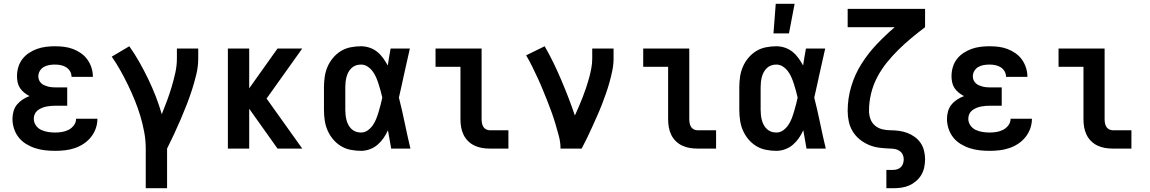

<svg xmlns="http://www.w3.org/2000/svg" viewBox="-20 -787 6090 1017"><path d="M272 12Q245 12 218.5 9Q192 6 167 -2Q142 -10 119 -24Q96 -38 79.5 -58.5Q63 -79 54.5 -105Q46 -131 46 -157Q46 -177 51.5 -197Q57 -217 69.5 -232.5Q82 -248 99.5 -259.5Q117 -271 136 -278Q121 -286 108 -296.5Q95 -307 86 -320.5Q77 -334 73.5 -350.5Q70 -367 70 -383Q70 -408 77 -431.5Q84 -455 98.5 -474Q113 -493 133.5 -506.5Q154 -520 176.5 -528Q199 -536 223 -539Q247 -542 271 -542Q296 -542 320 -539Q344 -536 366.5 -527.5Q389 -519 409 -505Q429 -491 443 -471.5Q457 -452 464.5 -428.5Q472 -405 472 -381V-380H359Q359 -396 351 -409.5Q343 -423 330 -431Q317 -439 302 -442Q287 -445 271 -445Q256 -445 241 -442.5Q226 -440 212.5 -432.5Q199 -425 191 -411.5Q183 -398 183 -382Q183 -372 187 -362.5Q191 -353 198.5 -346Q206 -339 215.5 -335Q225 -331 234.5 -328.5Q244 -326 254.5 -325Q265 -324 275 -324H336V-227H275Q262 -227 249.5 -226Q237 -225 225 -222.5Q213 -220 201 -215Q189 -210 179 -202Q169 -194 164 -182.5Q159 -171 159 -158Q159 -139 170 -123Q181 -107 198 -99Q215 -91 234 -88Q253 -85 272 -85Q290 -85 308.5 -88Q327 -91 343.5 -99.5Q360 -108 371.5 -123.5Q383 -139 383 -158H496Q496 -131 487 -106Q478 -81 461.5 -60.5Q445 -40 423 -25.5Q401 -11 376 -2.5Q351 6 324.5 9Q298 12 272 12Z M752 210V0Q752 -44 744 -87Q736 -130 723.5 -172Q711 -214 694.5 -254.5Q678 -295 659 -334.5Q640 -374 618.5 -412.5Q597 -451 572 -487L665 -542Q694 -501 718.5 -457.5Q743 -414 765 -368.5Q787 -323 805 -276.5Q823 -230 837 -182Q851 -217 864.5 -253Q878 -289 889 -326Q900 -363 908.5 -401Q917 -439 917 -477V-530H1030V-477Q1030 -435 1020 -393.5Q1010 -352 997 -311.5Q984 -271 968.5 -231.5Q953 -192 936.5 -153.5Q920 -115 902 -76.5Q884 -38 865 0V210Z M1450 0 1300 -211V0H1187V-530H1300V-319L1450 -530H1581L1392 -265L1581 0Z M1892 12Q1865 12 1837 6.5Q1809 1 1785.5 -13.5Q1762 -28 1744 -49.5Q1726 -71 1715 -96.5Q1704 -122 1700 -149.5Q1696 -177 1696 -205V-325Q1696 -353 1700 -380.5Q1704 -408 1715 -433.5Q1726 -459 1744 -480.5Q1762 -502 1785.5 -516.5Q1809 -531 1837 -536.5Q1865 -542 1892 -542Q1915 -542 1937.5 -534.5Q1960 -527 1978 -512.5Q1996 -498 2009.5 -479Q2023 -460 2034 -440Q2037 -462 2041 -484.5Q2045 -507 2049 -530H2151Q2142 -491 2133.5 -452Q2125 -413 2116 -374V-373Q2110 -347 2104.5 -321Q2099 -295 2093 -270Q2110 -203 2124 -135Q2138 -67 2154 0H2052Q2048 -24 2043.5 -48.5Q2039 -73 2035 -97Q2025 -75 2011.5 -55.5Q1998 -36 1980 -20.5Q1962 -5 1939 3.5Q1916 12 1892 12ZM1892 -85Q1912 -85 1928 -96.5Q1944 -108 1955 -124Q1966 -140 1973 -158Q1980 -176 1985.5 -194.5Q1991 -213 1996 -232Q2001 -251 2005 -270Q2001 -288 1996 -306Q1991 -324 1985.5 -341.5Q1980 -359 1972.5 -376.5Q1965 -394 1954 -409Q1943 -424 1927 -434.5Q1911 -445 1892 -445Q1878 -445 1865 -440.5Q1852 -436 1842 -426.5Q1832 -417 1825.5 -405Q1819 -393 1815.5 -379.5Q1812 -366 1810.5 -352.5Q1809 -339 1809 -325V-205Q1809 -191 1810.5 -177.5Q1812 -164 1815.5 -150.5Q1819 -137 1825.5 -125Q1832 -113 1842 -103.5Q1852 -94 1865 -89.5Q1878 -85 1892 -85Z M2673 0H2574Q2553 0 2532.5 -3.5Q2512 -7 2493 -16Q2474 -25 2459 -40Q2444 -55 2435 -74Q2426 -93 2422.5 -113.5Q2419 -134 2419 -155V-433H2287V-530H2531V-155Q2531 -145 2533 -134.5Q2535 -124 2540 -115.5Q2545 -107 2554.5 -102Q2564 -97 2574 -97H2673Z M2949 0Q2949 -33 2940.5 -65.5Q2932 -98 2922.5 -129.5Q2913 -161 2902 -192Q2891 -223 2878.5 -254Q2866 -285 2853.5 -315.5Q2841 -346 2827 -376Q2813 -406 2798.5 -435.5Q2784 -465 2767 -494L2865 -542Q2890 -499 2912 -453.5Q2934 -408 2953.5 -362Q2973 -316 2991 -269.5Q3009 -223 3025 -175Q3036 -199 3046.5 -223.5Q3057 -248 3066.5 -272.5Q3076 -297 3084.5 -322Q3093 -347 3100 -372.5Q3107 -398 3112 -424.5Q3117 -451 3117 -477V-530H3230V-477Q3230 -445 3223.5 -413.5Q3217 -382 3208.5 -351.5Q3200 -321 3189.5 -291Q3179 -261 3167.5 -231.5Q3156 -202 3143 -173Q3130 -144 3117 -115Q3104 -86 3090 -57Q3076 -28 3061 0Z M3773 0H3674Q3653 0 3632.5 -3.5Q3612 -7 3593 -16Q3574 -25 3559 -40Q3544 -55 3535 -74Q3526 -93 3522.5 -113.5Q3519 -134 3519 -155V-433H3387V-530H3631V-155Q3631 -145 3633 -134.5Q3635 -124 3640 -115.5Q3645 -107 3654.5 -102Q3664 -97 3674 -97H3773Z M4092 12Q4065 12 4037 6.5Q4009 1 3985.5 -13.5Q3962 -28 3944 -49.5Q3926 -71 3915 -96.5Q3904 -122 3900 -149.5Q3896 -177 3896 -205V-325Q3896 -353 3900 -380.5Q3904 -408 3915 -433.5Q3926 -459 3944 -480.5Q3962 -502 3985.5 -516.5Q4009 -531 4037 -536.5Q4065 -542 4092 -542Q4115 -542 4137.5 -534.5Q4160 -527 4178 -512.5Q4196 -498 4209.5 -479Q4223 -460 4234 -440Q4237 -462 4241 -484.5Q4245 -507 4249 -530H4351Q4342 -491 4333.5 -452Q4325 -413 4316 -374V-373Q4310 -347 4304.5 -321Q4299 -295 4293 -270Q4310 -203 4324 -135Q4338 -67 4354 0H4252Q4248 -24 4243.5 -48.5Q4239 -73 4235 -97Q4225 -75 4211.5 -55.5Q4198 -36 4180 -20.5Q4162 -5 4139 3.5Q4116 12 4092 12ZM4092 -85Q4112 -85 4128 -96.5Q4144 -108 4155 -124Q4166 -140 4173 -158Q4180 -176 4185.5 -194.5Q4191 -213 4196 -232Q4201 -251 4205 -270Q4201 -288 4196 -306Q4191 -324 4185.5 -341.5Q4180 -359 4172.5 -376.5Q4165 -394 4154 -409Q4143 -424 4127 -434.5Q4111 -445 4092 -445Q4078 -445 4065 -440.5Q4052 -436 4042 -426.5Q4032 -417 4025.5 -405Q4019 -393 4015.5 -379.5Q4012 -366 4010.5 -352.5Q4009 -339 4009 -325V-205Q4009 -191 4010.5 -177.5Q4012 -164 4015.5 -150.5Q4019 -137 4025.5 -125Q4032 -113 4042 -103.5Q4052 -94 4065 -89.5Q4078 -85 4092 -85Z M4077 -610 4089 -767H4189L4159 -610Z M4675 210V113H4711Q4722 113 4733 109.5Q4744 106 4752 98Q4760 90 4763.5 79Q4767 68 4767 56Q4767 44 4761.5 32Q4756 20 4745 12.5Q4734 5 4721.5 2.5Q4709 0 4696 0Q4667 -1 4638.5 -4.5Q4610 -8 4583.5 -19Q4557 -30 4534.5 -48Q4512 -66 4497 -90.5Q4482 -115 4476 -143Q4470 -171 4470 -200Q4470 -266 4489 -329.5Q4508 -393 4543 -448.5Q4578 -504 4623.5 -552Q4669 -600 4719 -643H4470V-740H4880V-643Q4843 -615 4807.5 -585.5Q4772 -556 4739 -523.5Q4706 -491 4677 -455Q4648 -419 4626.5 -378Q4605 -337 4594 -291.5Q4583 -246 4583 -200Q4583 -178 4590.5 -157Q4598 -136 4614.5 -122Q4631 -108 4652.5 -102.5Q4674 -97 4696 -97Q4719 -97 4741.5 -94Q4764 -91 4785.5 -83Q4807 -75 4825.5 -61.5Q4844 -48 4856.5 -29.5Q4869 -11 4874.5 11.5Q4880 34 4880 56Q4880 78 4875.5 99.5Q4871 121 4860 139.5Q4849 158 4832 172.5Q4815 187 4795.5 195.5Q4776 204 4754.5 207Q4733 210 4711 210Z M5222 12Q5195 12 5168.5 9Q5142 6 5117 -2Q5092 -10 5069 -24Q5046 -38 5029.5 -58.5Q5013 -79 5004.5 -105Q4996 -131 4996 -157Q4996 -177 5001.5 -197Q5007 -217 5019.5 -232.5Q5032 -248 5049.5 -259.5Q5067 -271 5086 -278Q5071 -286 5058 -296.5Q5045 -307 5036 -320.5Q5027 -334 5023.5 -350.5Q5020 -367 5020 -383Q5020 -408 5027 -431.5Q5034 -455 5048.5 -474Q5063 -493 5083.5 -506.5Q5104 -520 5126.5 -528Q5149 -536 5173 -539Q5197 -542 5221 -542Q5246 -542 5270 -539Q5294 -536 5316.5 -527.5Q5339 -519 5359 -505Q5379 -491 5393 -471.5Q5407 -452 5414.5 -428.5Q5422 -405 5422 -381V-380H5309Q5309 -396 5301 -409.5Q5293 -423 5280 -431Q5267 -439 5252 -442Q5237 -445 5221 -445Q5206 -445 5191 -442.5Q5176 -440 5162.5 -432.5Q5149 -425 5141 -411.5Q5133 -398 5133 -382Q5133 -372 5137 -362.5Q5141 -353 5148.5 -346Q5156 -339 5165.5 -335Q5175 -331 5184.5 -328.5Q5194 -326 5204.5 -325Q5215 -324 5225 -324H5286V-227H5225Q5212 -227 5199.5 -226Q5187 -225 5175 -222.5Q5163 -220 5151 -215Q5139 -210 5129 -202Q5119 -194 5114 -182.5Q5109 -171 5109 -158Q5109 -139 5120 -123Q5131 -107 5148 -99Q5165 -91 5184 -88Q5203 -85 5222 -85Q5240 -85 5258.5 -88Q5277 -91 5293.5 -99.5Q5310 -108 5321.5 -123.5Q5333 -139 5333 -158H5446Q5446 -131 5437 -106Q5428 -81 5411.5 -60.5Q5395 -40 5373 -25.5Q5351 -11 5326 -2.5Q5301 6 5274.5 9Q5248 12 5222 12Z M5973 0H5874Q5853 0 5832.5 -3.5Q5812 -7 5793 -16Q5774 -25 5759 -40Q5744 -55 5735 -74Q5726 -93 5722.5 -113.5Q5719 -134 5719 -155V-433H5587V-530H5831V-155Q5831 -145 5833 -134.5Q5835 -124 5840 -115.5Q5845 -107 5854.5 -102Q5864 -97 5874 -97H5973Z"/></svg>

Font: Lode
Style: Bold
Weight: 700
Monospace: yes
Designer: Belleve Invis
Foundry: Belleve Invis
Version: Version 29.2.0; ttfautohint (v1.8.3)